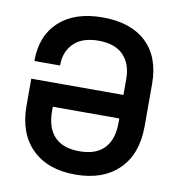

<svg xmlns="http://www.w3.org/2000/svg" viewBox="-81 -788 814 876"><g transform="rotate(10 325.5 -350.0)"><path d="M325 14Q197 14 124.5 -57.5Q52 -129 52 -258V-382H479V-273H171V-253Q171 -176 209.5 -135Q248 -94 325 -94Q402 -94 440.5 -135Q479 -176 479 -253V-455Q479 -526 440 -566Q401 -606 325 -606Q249 -606 210 -567Q171 -528 171 -467V-464H52V-466Q52 -582 124.5 -648Q197 -714 325 -714Q455 -714 527 -646.5Q599 -579 599 -453V-258Q599 -129 526 -57.5Q453 14 325 14Z"/></g></svg>

Font: Space Grotesk SemiBold
Style: Regular
Weight: 600
Designer: Florian Karsten
Foundry: Florian Karsten
Version: Version 2.000